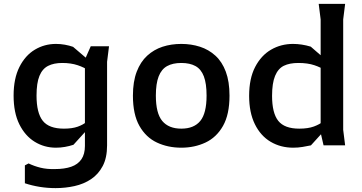

<svg xmlns="http://www.w3.org/2000/svg" viewBox="-20 -748 1862 988"><path d="M266 220Q224 220 184 213.5Q144 207 108 195V103L127 93Q156 107 188.5 115Q221 123 262 122Q312 122 346.5 110Q381 98 399 71.5Q417 45 417 3V-442L447 -510H541L531 -430V0Q531 64 508.5 106.5Q486 149 448.5 174Q411 199 363.5 209.5Q316 220 266 220ZM268 12Q208 12 158.5 -18.5Q109 -49 79.5 -108.5Q50 -168 50 -256Q50 -344 80 -403.5Q110 -463 159.5 -492.5Q209 -522 268 -522Q291 -522 313.5 -518Q336 -514 356 -507L479 -402V-346Q463 -366 438.5 -383.5Q414 -401 379.5 -412.5Q345 -424 300 -424Q257 -424 227.5 -409Q198 -394 183 -357.5Q168 -321 168 -256Q168 -167 200 -126.5Q232 -86 309 -86Q351 -86 379.5 -96Q408 -106 426.5 -122Q445 -138 456 -155V-111L358 -3Q337 4 314 8Q291 12 268 12Z M913 12Q844 12 787.5 -14.5Q731 -41 697.5 -100Q664 -159 664 -256Q664 -328 683.5 -379Q703 -430 737.5 -461.5Q772 -493 816.5 -507.5Q861 -522 913 -522Q964 -522 1009 -507.5Q1054 -493 1088.5 -461.5Q1123 -430 1142 -379Q1161 -328 1161 -256Q1161 -159 1127.5 -100Q1094 -41 1037.5 -14.5Q981 12 913 12ZM913 -86Q978 -86 1010.5 -125.5Q1043 -165 1043 -256Q1043 -318 1029 -355Q1015 -392 986 -408Q957 -424 913 -424Q869 -424 840 -408Q811 -392 796.5 -355Q782 -318 782 -256Q782 -165 815 -125.5Q848 -86 913 -86Z M1489 12Q1424 12 1372.5 -18.5Q1321 -49 1291.5 -109Q1262 -169 1262 -255Q1262 -344 1293 -403.5Q1324 -463 1375 -492.5Q1426 -522 1488 -522Q1510 -522 1533 -518.5Q1556 -515 1579 -508L1698 -405V-346Q1682 -366 1657 -383.5Q1632 -401 1597.5 -412.5Q1563 -424 1515 -424Q1470 -424 1440.5 -409.5Q1411 -395 1395.5 -357.5Q1380 -320 1380 -255Q1380 -166 1412 -126Q1444 -86 1520 -86Q1565 -86 1595 -97Q1625 -108 1644 -124Q1663 -140 1675 -155L1678 -108L1580 0Q1561 4 1537.5 8Q1514 12 1489 12ZM1645 0 1630 -65V-648L1620 -728H1756L1746 -648V-80L1756 0Z"/></svg>

Font: AR One Sans SemiBold
Style: Regular
Weight: 600
Designer: Niteesh Yadav
Foundry: Niteesh Yadav
Version: Version 1.001;gftools[0.9.33]